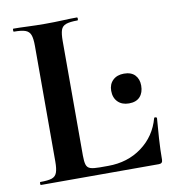

<svg xmlns="http://www.w3.org/2000/svg" viewBox="-73 -691 692 756"><g transform="rotate(-10 272.5 -312.5)"><path d="M213 -543V-85Q213 -61 217 -48.5Q221 -36 233.5 -32Q246 -28 270 -28H304Q382 -28 439 -70Q496 -112 515 -182Q516 -185 521 -184Q526 -183 526 -180Q523 -147 520 -100.5Q517 -54 517 -15Q517 0 502 0H30Q28 0 28 -6Q28 -12 30 -12Q61 -12 76 -17Q91 -22 96.5 -37Q102 -52 102 -81V-544Q102 -573 96.5 -587.5Q91 -602 76 -607.5Q61 -613 30 -613Q28 -613 28 -619Q28 -625 30 -625Q54 -625 87.5 -623.5Q121 -622 157 -622Q195 -622 227 -623.5Q259 -625 284 -625Q287 -625 287 -619Q287 -613 284 -613Q254 -613 238.5 -607.5Q223 -602 218 -587Q213 -572 213 -543ZM428 -256Q400 -256 383.5 -272.5Q367 -289 367 -317Q367 -343 383.5 -359Q400 -375 428 -375Q457 -375 472 -359Q487 -343 487 -317Q487 -289 472 -272.5Q457 -256 428 -256Z"/></g></svg>

Font: Cormorant Garamond Light
Style: Bold
Weight: 700
Version: Version 4.001